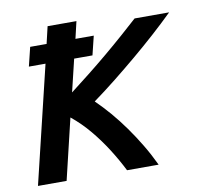

<svg xmlns="http://www.w3.org/2000/svg" viewBox="-80 -813 935 898"><g transform="rotate(-10 387.0 -364.0)"><path d="M29 0 163 -557H84L106 -647H184L203 -728H340L321 -647H408L386 -557H299L262 -403Q305 -436 352.5 -473.5Q400 -511 446.5 -550Q493 -589 535 -626Q577 -663 610 -693H774Q728 -648 678 -603Q628 -558 575 -513.5Q522 -469 468 -426Q414 -383 359 -343Q393 -310 426 -271.5Q459 -233 490 -189.5Q521 -146 549.5 -98.5Q578 -51 602 0H452Q426 -52 393 -104Q360 -156 320.5 -203.5Q281 -251 234 -289L165 0Z"/></g></svg>

Font: Ubuntu Sans
Style: Bold Italic
Weight: 700
Italic angle: -13.5°
Designer: Dalton Maag Ltd
Foundry: Dalton Maag Ltd
Version: Version 1.006